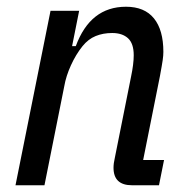

<svg xmlns="http://www.w3.org/2000/svg" viewBox="-20 -550 557 570"><path d="M26 0 130 -518H215L194 -413H205Q248 -530 354 -530Q409 -530 437 -495.5Q465 -461 465 -396Q465 -390 464.5 -384.5Q464 -379 463 -371.5Q462 -364 460 -353Q458 -342 455 -325L405 -75H467L452 0H372Q317 0 317 -52Q317 -65 321 -82L369 -322Q377 -360 377 -386Q377 -421 360 -436.5Q343 -452 313 -452Q286 -452 264 -443Q242 -434 225 -413Q205 -388 190.5 -356Q176 -324 171 -295L112 0Z"/></svg>

Font: IBM Plex Sans Condensed Text
Style: Italic
Weight: 450
Width: 3
Italic angle: -11°
Designer: Mike Abbink, Paul van der Laan, Pieter van Rosmalen
Foundry: Bold Monday
Version: Version 1.1